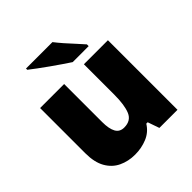

<svg xmlns="http://www.w3.org/2000/svg" viewBox="-205 -918 1079 1079"><g transform="rotate(-45 335.0 -378.0)"><path d="M604 -553V0H460L436 -69H425Q399 -27 354 -8.5Q309 10 258 10Q204 10 160 -11Q116 -32 90.5 -77Q65 -122 65 -193V-553H256V-251Q256 -197 271.5 -169Q287 -141 322 -141Q376 -141 394.5 -185Q413 -229 413 -311V-553ZM376 -766Q393 -744 416.5 -717Q440 -690 464 -664.5Q488 -639 504 -620V-606H377Q357 -619 328.5 -638.5Q300 -658 269.5 -679.5Q239 -701 211.5 -721.5Q184 -742 166 -756V-766Z"/></g></svg>

Font: Noto Sans Arabic Blk
Style: Regular
Weight: 900
Designer: Monotype Design Team, Nadine Chahine, Nizar Qandah and Khaled Hosny
Foundry: Monotype Imaging Inc.
Version: Version 2.012; ttfautohint (v1.8.4.7-5d5b)